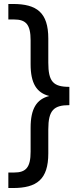

<svg xmlns="http://www.w3.org/2000/svg" viewBox="-20 -835 409 966"><path d="M134 -512C134 -416 164 -368 228 -352C164 -336 134 -288 134 -192V-72C134 7 111 33 51 33H22V111H45C165 111 223 68 223 -63V-184C223 -281 251 -306 329 -306V-398C248 -398 223 -424 223 -520V-641C223 -772 165 -815 45 -815H22V-737H51C111 -737 134 -711 134 -632Z"/></svg>

Font: Matrixport Regular
Style: Regular
Weight: 400
Designer: Ninad Kale (Devanagari), Jonny Pinhorn (Latin)
Foundry: Indian Type Foundry
Version: Version 3.200;PS 1.000;hotconv 16.6.54;makeotf.lib2.5.65590